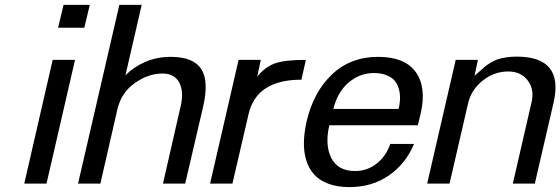

<svg xmlns="http://www.w3.org/2000/svg" viewBox="-20 -742 2265 776"><path d="M168 0H78.1L192.9 -500H283.2ZM320.8 -629.9H214.8L236.8 -722.2H342.8Z M670.4 -512.2Q760.7 -512.2 793 -463.6Q825.2 -415 800.8 -310.1L728.5 0H638.7L710.4 -314Q723.6 -371.1 704.6 -408Q685.5 -444.8 636.7 -444.8Q579.1 -444.8 524.7 -406.2Q470.2 -367.7 454.6 -300.8L385.7 0H295.4L462.4 -722.2H552.7L486.8 -437Q519 -470.7 566.4 -491.5Q613.8 -512.2 670.4 -512.2Z M1198.2 -419.9Q1016.1 -419.9 984.4 -279.8L919.4 0H829.1L944.3 -500H1034.2L1019.5 -432.1Q1050.3 -470.7 1090.1 -485.4Q1129.9 -500 1216.3 -500Z M1311 -235.8Q1292.5 -155.8 1319.1 -103.3Q1345.7 -50.8 1415 -50.8Q1464.8 -50.8 1503.2 -81.5Q1541.5 -112.3 1557.1 -160.2H1653.3Q1619.6 -79.6 1551.5 -32.7Q1483.4 14.2 1392.1 14.2Q1343.8 14.2 1307.6 0.7Q1271.5 -12.7 1250 -36.4Q1228.5 -60.1 1218 -93.5Q1207.5 -127 1208.3 -166.3Q1209 -205.6 1219.2 -251Q1247.1 -370.6 1322 -441.4Q1397 -512.2 1508.3 -512.2Q1615.7 -512.2 1660.2 -450.9Q1704.6 -389.6 1680.2 -283.2L1668.9 -235.8ZM1591.3 -301.8Q1595.7 -321.3 1596.7 -340.1Q1597.7 -358.9 1593 -378.7Q1588.4 -398.4 1577.4 -413.1Q1566.4 -427.7 1544.2 -437.3Q1522 -446.8 1491.2 -446.8Q1435.1 -446.8 1390.1 -409.4Q1345.2 -372.1 1327.1 -301.8Z M2034.7 -453.1H2033.7Q1977.5 -453.1 1930.9 -416.3Q1884.3 -379.4 1871.6 -323.2L1796.9 0H1706.5L1821.8 -500H1911.6L1897.9 -436Q1905.8 -442.4 1919.2 -454.3Q1932.6 -466.3 1940.4 -472.9Q1948.2 -479.5 1962.4 -488.3Q1976.6 -497.1 1990 -501.7Q2003.4 -506.3 2023.7 -509.8Q2043.9 -513.2 2067.9 -513.2Q2259.3 -513.2 2217.8 -329.1L2141.6 0H2052.7L2128.9 -331.1Q2140.1 -381.3 2112.5 -417.2Q2085 -453.1 2034.7 -453.1Z"/></svg>

Font: Perun
Style: Italic
Weight: 400
Italic angle: -12°
Foundry: Stefan Peev, Context Ltd
Version: Version 001.000